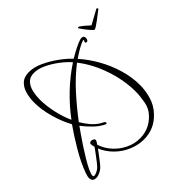

<svg xmlns="http://www.w3.org/2000/svg" viewBox="-166 -760 974 974"><g transform="rotate(-45 321.5 -272.5)"><path d="M632 -583Q636 -585 637 -585Q641 -585 642.5 -581.5Q644 -578 641 -576Q635 -572 622.5 -562Q610 -552 596 -541.5Q582 -531 570.5 -523.5Q559 -516 555 -516Q551 -516 539 -529.5Q527 -543 516.5 -557.5Q506 -572 503 -576Q501 -578 501 -579Q501 -584 506 -584Q509 -584 510 -583Q530 -569 541 -558.5Q552 -548 559 -543Q565 -546 579.5 -554Q594 -562 609.5 -570.5Q625 -579 632 -583ZM338 55Q297 55 257 38Q217 21 186.5 -9.5Q156 -40 140 -78Q134 -70 121 -52Q108 -34 94.5 -17.5Q81 -1 73 5Q63 12 51.5 17Q40 22 29 22Q2 22 2 -5Q2 -12 4 -18.5Q6 -25 8 -32Q28 -88 64 -149Q100 -210 134 -258Q109 -303 92.5 -361.5Q76 -420 76 -471Q76 -501 83.5 -531Q91 -561 111 -580.5Q131 -600 167 -600Q202 -600 241 -582Q280 -564 316 -538Q352 -512 375 -487Q385 -493 406 -504.5Q427 -516 447.5 -525Q468 -534 478 -534Q494 -534 494 -518Q494 -514 491.5 -507Q489 -500 482 -500Q474 -500 474 -507Q474 -510 476.5 -512.5Q479 -515 479 -516Q479 -519 477 -519Q469 -519 450.5 -509.5Q432 -500 414 -488.5Q396 -477 389 -472Q426 -431 455.5 -378.5Q485 -326 502 -268.5Q519 -211 519 -154Q519 -114 507 -73.5Q495 -33 466 -2Q414 55 338 55ZM148 -276Q192 -335 245.5 -386Q299 -437 360 -477Q341 -499 310.5 -522.5Q280 -546 246 -562.5Q212 -579 182 -579Q151 -579 134.5 -560Q118 -541 112.5 -514Q107 -487 107 -462Q107 -418 118 -367.5Q129 -317 148 -276ZM327 37Q396 37 443 -15Q466 -39 473 -77.5Q480 -116 480 -147Q480 -227 451.5 -312Q423 -397 373 -461Q314 -415 262.5 -358Q211 -301 166 -241Q179 -219 196 -198Q213 -177 235 -162Q240 -159 246 -156Q252 -153 258 -149Q260 -148 261.5 -146Q263 -144 263 -142Q263 -136 258 -136Q256 -136 254 -137Q225 -151 200 -175.5Q175 -200 155 -226Q148 -216 132.5 -194Q117 -172 98.5 -144Q80 -116 62.5 -87Q45 -58 34 -35Q23 -12 23 0Q23 7 30 7Q37 7 47.5 2Q58 -3 63 -7Q71 -13 85.5 -31Q100 -49 114 -68.5Q128 -88 134 -96Q133 -101 131.5 -107Q130 -113 130 -118Q130 -130 144 -130Q149 -130 156 -126.5Q163 -123 163 -116Q163 -112 158 -104.5Q153 -97 151 -94Q163 -57 189.5 -27.5Q216 2 252 19.5Q288 37 327 37ZM145 -114V-118L143 -115Q145 -115 145 -114Z"/></g></svg>

Font: Sassy Frass
Style: Regular
Weight: 400
Designer: Robert E. Leuschke
Foundry: Robert E. Leuschke
Version: Version 1.010; ttfautohint (v1.8.3)